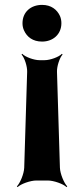

<svg xmlns="http://www.w3.org/2000/svg" viewBox="-20 -558 331 785"><path d="M91 -264 79 128C78 153 62 191 49 204L52 207C65 194 104 180 129 180H175C200 180 239 194 252 207L255 204C242 191 226 153 225 128L213 -264C212 -286 224 -323 236 -335L233 -338C221 -325 185 -312 163 -312H141C119 -312 83 -325 71 -338L68 -335C80 -323 92 -286 91 -264ZM231 -463C231 -474 229 -484 225 -493C213 -519 189 -538 152 -538C106 -538 72 -509 72 -463C72 -452 74 -443 78 -434C90 -407 114 -388 152 -388C197 -388 231 -418 231 -463Z"/></svg>

Font: Asimov
Style: EdgeWide
Weight: 500
Designer: Google
Version: Version 2.000980: 2014